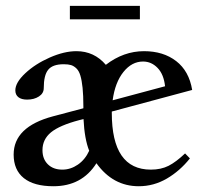

<svg xmlns="http://www.w3.org/2000/svg" viewBox="-20 -629 696 660"><path d="M220.2 -562.5V-608.9H460.9V-562.5ZM163.6 11.2Q96.7 11.2 61.8 -16.8Q26.9 -44.9 26.9 -97.7Q26.9 -192.9 161.6 -229L266.6 -256.8V-262.7Q266.6 -300.8 263.9 -326.9Q261.2 -353 256.3 -369.1Q251.5 -385.3 242.7 -393.8Q233.9 -402.3 224.1 -405.3Q214.4 -408.2 199.2 -408.2Q161.1 -408.2 145.8 -389.4Q130.4 -370.6 130.4 -326.2Q130.4 -308.1 113.8 -297.4Q97.2 -286.6 73.2 -286.6Q53.7 -286.6 43.2 -294.9Q32.7 -303.2 32.7 -318.4Q32.7 -345.2 66.9 -377.2Q101.1 -409.2 150.9 -431.2Q200.7 -453.1 242.7 -453.1Q303.7 -453.1 343.8 -406.2Q404.8 -453.1 475.1 -453.1Q541.5 -453.1 585.7 -418.9Q629.9 -384.8 640.6 -319.8L364.3 -245.6V-240.7Q364.3 -45.9 498.5 -45.9Q533.7 -45.9 559.6 -59.1Q585.4 -72.3 616.2 -101.6L632.8 -84.5Q598.6 -41.5 553.5 -15.1Q508.3 11.2 457 11.2Q368.2 11.2 311.5 -67.9Q261.7 11.2 163.6 11.2ZM471.7 -417.5Q433.1 -417.5 404.3 -381.6Q375.5 -345.7 367.2 -284.2L547.4 -332.5Q543 -373.5 521.7 -395.5Q500.5 -417.5 471.7 -417.5ZM126 -112.8Q126 -82.5 144.5 -64.2Q163.1 -45.9 194.3 -45.9Q222.7 -45.9 247.8 -63.2Q272.9 -80.6 286.6 -110.8Q270.5 -150.9 267.1 -219.7L253.4 -216.3Q184.6 -198.2 155.3 -174.1Q126 -149.9 126 -112.8Z"/></svg>

Font: Elstob 10pt SemiBold
Style: Regular
Weight: 600
Designer: Peter S. Baker
Version: Version 1.015